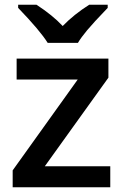

<svg xmlns="http://www.w3.org/2000/svg" viewBox="-20 -786 518 806"><path d="M442.9 0H33.2V-70.8L306.2 -452.1H49.8V-540H435.1V-460L168 -87.9H442.9ZM432.1 -766.1V-752.9Q370.6 -689 345.5 -658.7Q320.3 -628.4 307.1 -606H180.2Q148.4 -657.2 56.2 -752.9V-766.1H133.3Q200.7 -722.2 243.2 -676.8Q290.5 -725.6 354.5 -766.1Z"/></svg>

Font: JBL Sans
Style: Semibold
Weight: 600
Version: Version 1.10